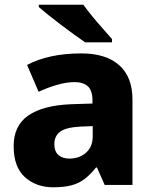

<svg xmlns="http://www.w3.org/2000/svg" viewBox="-20 -786 651 816"><path d="M326 -559Q430 -559 486.5 -509Q543 -459 543 -363V0H425L392 -74H388Q365 -45 340.5 -26Q316 -7 284 1.5Q252 10 206 10Q134 10 86 -33Q38 -76 38 -165Q38 -252 100 -295Q162 -338 281 -343L373 -346V-359Q373 -402 353 -419.5Q333 -437 297 -437Q263 -437 223 -425.5Q183 -414 144 -396L95 -510Q140 -534 198 -546.5Q256 -559 326 -559ZM323 -248Q261 -245 236 -226.5Q211 -208 211 -174Q211 -142 228.5 -127Q246 -112 275 -112Q317 -112 345.5 -137Q374 -162 374 -206V-250ZM334 -766Q350 -744 372 -717Q394 -690 417 -664.5Q440 -639 456 -620V-606H342Q323 -619 296 -638.5Q269 -658 240.5 -679.5Q212 -701 186.5 -721.5Q161 -742 145 -756V-766Z"/></svg>

Font: Noto Sans Syriac Eastern ExtraBold
Style: Regular
Weight: 800
Designer: Patrick Giasson and the Monotype Design Team
Foundry: Monotype Imaging Inc.
Version: Version 3.001